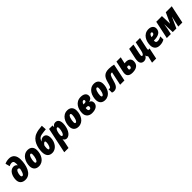

<svg xmlns="http://www.w3.org/2000/svg" viewBox="613 -3061 5592 5592"><g transform="rotate(-45 3408.5 -265.5)"><path d="M236 10C479 10 552 -289 552 -500C552 -675 471 -771 325 -771C260 -771 201 -757 150 -733L185 -597C220 -616 255 -628 287 -628C348 -628 374 -597 374 -506C374 -491 373 -472 370 -451H367C346 -486 304 -511 254 -511C107 -511 29 -343 29 -187C29 -64 101 10 236 10ZM250 -132C220 -132 207 -155 207 -186C207 -270 245 -374 294 -374C322 -374 340 -353 349 -336C337 -262 302 -132 250 -132Z M788 10C988 10 1080 -189 1080 -361C1080 -487 1009 -563 886 -563C683 -563 593 -359 593 -192C593 -65 664 10 788 10ZM808 -130C785 -130 773 -151 773 -189C773 -284 810 -423 865 -423C888 -423 900 -404 900 -364C900 -271 861 -130 808 -130Z M1338 10C1520 10 1618 -177 1618 -335C1618 -454 1567 -516 1480 -516C1431 -516 1387 -491 1355 -448H1352C1368 -519 1406 -571 1506 -590C1561 -600 1630 -607 1689 -613L1680 -768C1563 -760 1476 -745 1415 -720C1204 -648 1139 -409 1139 -224C1139 -59 1222 10 1338 10ZM1348 -135C1331 -135 1316 -155 1316 -214C1316 -242 1322 -281 1329 -314C1346 -341 1383 -381 1407 -381C1431 -381 1436 -358 1436 -329C1436 -250 1396 -135 1348 -135Z M1596 240H1772L1807 76C1818 24 1823 -15 1827 -59H1831C1853 -16 1889 10 1935 10C2084 10 2169 -206 2169 -378C2169 -499 2115 -563 2030 -563C1979 -563 1941 -541 1907 -488H1903L1907 -553H1764ZM1900 -137C1877 -137 1864 -159 1864 -198C1864 -274 1901 -418 1957 -418C1977 -418 1988 -397 1988 -356C1988 -271 1950 -137 1900 -137Z M2420 10C2620 10 2712 -189 2712 -361C2712 -487 2641 -563 2518 -563C2315 -563 2225 -359 2225 -192C2225 -65 2296 10 2420 10ZM2440 -130C2417 -130 2405 -151 2405 -189C2405 -284 2442 -423 2497 -423C2520 -423 2532 -404 2532 -364C2532 -271 2493 -130 2440 -130Z M2981 10C3151 10 3233 -66 3233 -170C3233 -236 3194 -271 3149 -281L3150 -285C3223 -304 3270 -343 3270 -415C3270 -510 3192 -563 3074 -563C2858 -563 2769 -374 2769 -196C2769 -61 2859 10 2981 10ZM2976 -350C2994 -399 3017 -438 3058 -438C3078 -438 3090 -424 3090 -401C3090 -372 3076 -350 3027 -350ZM2999 -115C2968 -115 2946 -133 2946 -190C2946 -207 2946 -213 2949 -230H3001C3038 -230 3055 -211 3055 -175C3055 -138 3028 -115 2999 -115Z M3517 10C3717 10 3809 -189 3809 -361C3809 -487 3738 -563 3615 -563C3412 -563 3322 -359 3322 -192C3322 -65 3393 10 3517 10ZM3537 -130C3514 -130 3502 -151 3502 -189C3502 -284 3539 -423 3594 -423C3617 -423 3629 -404 3629 -364C3629 -271 3590 -130 3537 -130Z M3879 10C4008 10 4050 -92 4088 -233C4127 -383 4153 -422 4206 -422C4212 -422 4219 -422 4226 -421L4137 0H4314L4427 -538C4371 -552 4310 -563 4229 -563C4044 -563 3976 -475 3933 -305C3901 -172 3879 -138 3847 -138C3836 -138 3822 -140 3807 -149V-6C3830 4 3853 10 3879 10Z M4645 10C4808 10 4905 -58 4905 -203C4905 -292 4847 -354 4726 -354C4706 -354 4685 -352 4670 -348L4715 -553H4538L4467 -222C4459 -187 4456 -160 4456 -138C4456 -45 4517 10 4645 10ZM4669 -115C4644 -115 4629 -129 4629 -147C4629 -157 4635 -185 4643 -223C4656 -227 4672 -229 4685 -229C4712 -229 4725 -210 4725 -183C4725 -143 4701 -115 4669 -115Z M5249 203H5419L5491 -143C5481 -139 5467 -137 5458 -137C5443 -137 5430 -143 5430 -163C5430 -173 5433 -191 5436 -205L5510 -553H5333L5274 -276C5256 -190 5228 -139 5195 -139C5176 -139 5165 -153 5165 -177C5165 -198 5170 -227 5175 -250L5238 -553H5062L4993 -230C4987 -199 4983 -163 4983 -134C4983 -49 5027 10 5116 10C5175 10 5221 -19 5257 -79H5261C5265 -46 5279 -25 5301 -13Z M5767 10C5845 10 5901 -6 5960 -40V-168C5904 -138 5864 -124 5812 -124C5765 -124 5741 -144 5741 -196C5741 -202 5742 -208 5743 -215H5762C5944 -215 6045 -285 6045 -414C6045 -504 5974 -563 5865 -563C5656 -563 5566 -369 5566 -193C5566 -67 5640 10 5767 10ZM5765 -332C5777 -391 5807 -435 5843 -435C5867 -435 5880 -420 5880 -400C5880 -365 5856 -332 5772 -332Z M6060 0H6226L6268 -190C6276 -230 6282 -278 6290 -333H6292L6306 0H6454L6605 -333H6607C6601 -304 6590 -265 6574 -189L6533 0H6700L6817 -553H6571L6426 -234H6423L6412 -553H6178Z"/></g></svg>

Font: Noto Sans UI SemiCondensed Black
Style: Italic
Weight: 900
Width: 4
Italic angle: -372°
Designer: Monotype Design Team
Foundry: Monotype Imaging Inc.
Version: Version 1.901